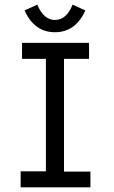

<svg xmlns="http://www.w3.org/2000/svg" viewBox="-20 -808 490 828"><path d="M69 0V-69H178V-554H75V-623H364V-554H256V-68H370V0ZM293 -788 348 -763Q306 -669 217 -669Q128 -669 86 -763L141 -788Q168 -722 217 -722Q267 -722 293 -788Z"/></svg>

Font: Inconsolata SemiCondensed Medium
Style: Regular
Weight: 500
Width: 4
Monospace: yes
Designer: Raph Levien, Cyreal, Brenton Simpson
Foundry: Raph Levien, Cyreal, Google
Version: Version 3.001; ttfautohint (v1.8.2.53-6de2)